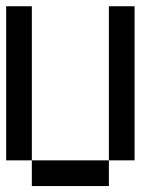

<svg xmlns="http://www.w3.org/2000/svg" viewBox="-20 -687 540 623"><path d="M0 -166.7V-666.7H83.3V-166.7ZM333.3 -166.7V-83.3H83.3V-166.7ZM333.3 -666.7H416.7V-166.7H333.3Z"/></svg>

Font: GalmuriMono11 Regular
Style: Regular
Weight: 400
Designer: Lee Minseo (quiple)
Version: Version 2.399;hotconv 1.1.1;makeotfexe 2.6.0 DEVELOPMENT